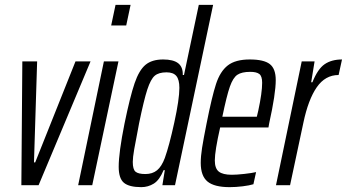

<svg xmlns="http://www.w3.org/2000/svg" viewBox="-20 -763 1429 791"><path d="M68 0 72 -510H133L120 -94H125L291 -510H353L139 0Z M438 -658 456 -743H518L500 -658ZM302 0 408 -510H468L360 0Z M469 -76Q469 -134 493 -254Q516 -366 534.5 -420Q553 -474 579.5 -496Q606 -518 652 -518Q694 -518 714 -502.5Q734 -487 733 -454H738L799 -743H858L701 0H649L659 -62H654Q637 -21 613.5 -6.5Q590 8 562 8Q512 8 490.5 -10Q469 -28 469 -76ZM659 -112Q677 -162 698 -258Q719 -354 719 -401Q719 -435 706.5 -450Q694 -465 666 -465Q634 -465 617.5 -451Q601 -437 587 -394.5Q573 -352 553 -255L548 -228Q539 -183 533 -148.5Q527 -114 527 -96Q527 -65 538.5 -55.5Q550 -46 579 -46Q608 -46 627 -61.5Q646 -77 659 -112Z M807 -92Q807 -119 812.5 -154Q818 -189 831 -254Q853 -365 870 -417Q887 -469 918.5 -493.5Q950 -518 1009 -518Q1067 -518 1091.5 -499Q1116 -480 1116 -433Q1116 -377 1089 -255L1086 -238H887Q865 -141 865 -102Q865 -69 881.5 -56Q898 -43 935 -43Q955 -43 986.5 -46.5Q1018 -50 1035 -54L1024 -4Q1008 1 980 4.5Q952 8 926 8Q863 8 835 -15Q807 -38 807 -92ZM1038 -282 1044 -307Q1060 -381 1060 -422Q1060 -449 1048.5 -458Q1037 -467 1011 -467Q976 -467 958 -455Q940 -443 927 -406Q914 -369 896 -282Z M1223 -510H1276L1262 -424H1267Q1289 -479 1317.5 -498.5Q1346 -518 1389 -518L1375 -454Q1320 -454 1285 -403.5Q1250 -353 1230 -258L1175 0H1117Z"/></svg>

Font: Saira Ultra Condensed
Style: Italic
Weight: 400
Width: 1
Italic angle: -12°
Designer: Hector Gatti with collaboration of the Omnibus-Type team
Foundry: Omnibus-Type
Version: Version 1.001; ttfautohint (v1.8)